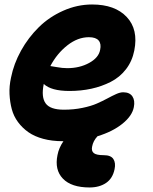

<svg xmlns="http://www.w3.org/2000/svg" viewBox="-20 -577 680 851"><path d="M257.8 48.8Q210.4 48.8 171.6 38.3Q132.8 27.8 106 9Q79.1 -9.8 59.8 -35.9Q40.5 -62 32.2 -93.3Q23.9 -124.5 22.2 -159.9Q20.5 -195.3 28.8 -232.9Q41 -294.4 73.2 -352.5Q105.5 -410.6 151.9 -456.3Q198.2 -502 260.3 -529.5Q322.3 -557.1 388.2 -557.1Q489.7 -557.1 541.7 -501.7Q593.8 -446.3 575.2 -353Q565.9 -305.7 538.3 -270Q510.7 -234.4 470.7 -214.1Q430.7 -193.8 385 -183.8Q339.4 -173.8 288.1 -173.8Q206.5 -173.8 173.8 -205.1V-204.1Q162.1 -146.5 182.4 -118.7Q202.6 -90.8 263.2 -90.8Q307.1 -90.8 345.7 -98.9Q384.3 -106.9 409.7 -118.2Q435.1 -129.4 455.8 -140.6Q476.6 -151.9 494.4 -159.9Q512.2 -168 525.9 -168Q554.7 -168 566.9 -149.7Q579.1 -131.3 573.2 -102.1Q565.9 -63.5 522.7 -28.6Q479.5 6.3 412.1 26.9Q392.6 47.9 388.2 73.2Q384.3 92.3 395.8 101.6Q407.2 110.8 439.9 110.8Q471.7 110.8 482.7 128.2Q493.7 145.5 487.8 172.9Q479.5 213.9 450 233.9Q420.4 253.9 377 253.9Q296.4 253.9 258.8 214.8Q221.2 175.8 234.9 109.9Q240.7 78.6 261.2 48.8ZM374 -412.1Q324.7 -412.1 278.8 -376.2Q232.9 -340.3 203.1 -284.2Q207 -284.2 231.7 -279.5Q256.3 -274.9 277.8 -274.9Q333 -274.9 375.2 -298.1Q417.5 -321.3 423.8 -356Q429.7 -382.8 417.2 -397.5Q404.8 -412.1 374 -412.1Z"/></svg>

Font: Shantell Sans Irregular
Style: Bold Italic
Weight: 700
Italic angle: -11.31°
Designer: Stephen Nixon, Anya Danilova, Shantell Martin
Foundry: Arrow Type
Version: Version 1.006;[9816181b4]